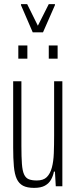

<svg xmlns="http://www.w3.org/2000/svg" viewBox="-20 -905 370 933"><path d="M146 8Q112 8 92 -2.5Q72 -13 61.5 -35.5Q51 -58 47.5 -96Q44 -134 44 -188V-510H84V-196Q84 -142 86.5 -108.5Q89 -75 97 -57.5Q105 -40 120 -34Q135 -28 159 -28Q191 -28 207.5 -44.5Q224 -61 232 -90.5Q240 -120 241.5 -160.5Q243 -201 243 -247V-510H283V0H251L247 -71H242Q238 -50 228 -32Q218 -14 198.5 -3Q179 8 146 8ZM69 -620V-684H113V-620ZM217 -620V-684H260V-620ZM139 -748 82 -880V-885H112L164 -780L217 -885H247V-880L189 -748Z"/></svg>

Font: Saira UltraCondensed ExtraLight
Style: Regular
Weight: 250
Width: 1
Designer: Hector Gatti with collaboration of the Omnibus-Type team
Foundry: Omnibus-Type
Version: Version 1.101